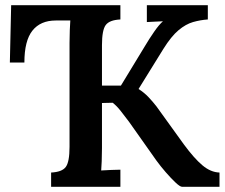

<svg xmlns="http://www.w3.org/2000/svg" viewBox="-20 -720 868 740"><path d="M177 0V-55Q219 -57 233.5 -76.5Q248 -96 248 -154V-555Q248 -580 249 -604Q250 -628 251 -641H195Q136 -641 105 -602Q74 -563 74 -479H18L23 -700H444V-645Q402 -643 387.5 -623.5Q373 -604 373 -546V-390H446L539 -543Q555 -570 574 -597.5Q593 -625 608 -638Q593 -637 575.5 -636.5Q558 -636 546 -635V-700H781V-645Q752 -643 724 -635Q696 -627 668 -603.5Q640 -580 610 -532L514 -377Q536 -363 552.5 -345.5Q569 -328 583 -310L689 -163Q728 -110 760 -83Q792 -56 826 -55V0H682Q674 0 656.5 -16.5Q639 -33 619 -56Q599 -79 583 -101L477 -251Q462 -271 445.5 -292Q429 -313 414 -324L373 -323V-149Q373 -122 372 -98.5Q371 -75 370 -63Q386 -64 408.5 -65Q431 -66 444 -66V0Z"/></svg>

Font: Lora SemiBold
Style: Regular
Weight: 600
Designer: Olga Karpushina, Alexei Vanyashin (Cyrillic)
Foundry: Cyreal
Version: Version 3.011; ttfautohint (v1.8.4.7-5d5b)